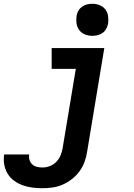

<svg xmlns="http://www.w3.org/2000/svg" viewBox="-92 -785 712 1018"><path d="M133 213Q106 213 79 209.5Q52 206 27.5 197Q3 188 -17.5 173Q-38 158 -51.5 136Q-65 114 -69.5 87.5Q-74 61 -70 34Q-70 34 -69.5 34Q-69 34 -69 34H63Q63 34 63 34Q63 34 63 34Q60 49 64.5 63Q69 77 79 86.5Q89 96 103.5 99.5Q118 103 133 103Q153 103 172.5 95.5Q192 88 206.5 73Q221 58 229 39Q237 20 240 1L310 -420H182V-530H461L370 19Q366 46 356.5 72.5Q347 99 330 122.5Q313 146 290 164Q267 182 241 193.5Q215 205 187.5 209Q160 213 133 213ZM397 -595Q377 -595 358.5 -602.5Q340 -610 328.5 -625Q317 -640 314 -660Q311 -680 314 -701Q316 -715 323.5 -728Q331 -741 343 -749.5Q355 -758 369 -761.5Q383 -765 397 -765Q418 -765 436.5 -757.5Q455 -750 466.5 -735Q478 -720 481 -700Q484 -680 481 -659Q478 -645 471 -632Q464 -619 452 -610.5Q440 -602 425.5 -598.5Q411 -595 397 -595Z"/></svg>

Font: Iosevka Slab XBdEx
Style: Italic
Weight: 800
Width: 7
Italic angle: -9°
Monospace: yes
Designer: Belleve Invis
Foundry: Belleve Invis
Version: Version 11.1.1; ttfautohint (v1.8.3)